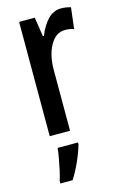

<svg xmlns="http://www.w3.org/2000/svg" viewBox="-119 -602 555 876"><g transform="rotate(-15 158.5 -164.5)"><path d="M262 -550Q285 -550 308 -543L296 -443Q279 -450 254 -450Q210 -450 183.5 -402Q157 -354 158 -280V0H62V-540H136L150 -449H155Q172 -493 199 -521.5Q226 -550 262 -550ZM179 71Q168 108 149.5 149Q131 190 111 221H53V209Q59 192 65 164.5Q71 137 76 109Q81 81 83 61H179Z"/></g></svg>

Font: Noto Sans Thai Looped ExtraCondensed Medium
Style: Regular
Weight: 500
Width: 2
Designer: Sasikarn Vongin, Ben Mitchell
Foundry: The Fontpad Ltd
Version: Version 1.001; ttfautohint (v1.8.4.7-5d5b)